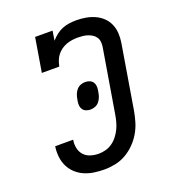

<svg xmlns="http://www.w3.org/2000/svg" viewBox="-136 -849 872 962"><g transform="rotate(-20 300.0 -367.5)"><path d="M257 8Q229 8 202 4Q175 0 151 -10.5Q127 -21 108 -38.5Q89 -56 77.5 -79.5Q66 -103 63 -130.5Q60 -158 64 -185Q64 -185 64 -185Q64 -185 64 -186H160Q160 -185 160 -185Q160 -185 160 -185Q156 -164 160.5 -142Q165 -120 179 -104.5Q193 -89 214 -82.5Q235 -76 257 -76Q276 -76 294.5 -81Q313 -86 329.5 -97.5Q346 -109 358.5 -125Q371 -141 379.5 -158.5Q388 -176 393 -194.5Q398 -213 401 -231L458 -573Q460 -587 458.5 -600Q457 -613 450 -623.5Q443 -634 432 -641Q421 -648 409 -652Q397 -656 383.5 -657.5Q370 -659 357 -659Q342 -659 326.5 -657Q311 -655 296 -649.5Q281 -644 267.5 -634.5Q254 -625 244 -612Q234 -599 228.5 -584Q223 -569 220 -554H127L157 -735H250L242 -684Q255 -699 271 -711.5Q287 -724 305 -731Q323 -738 342 -740.5Q361 -743 379 -743Q405 -743 430 -738.5Q455 -734 477 -724Q499 -714 516.5 -697.5Q534 -681 544 -658.5Q554 -636 555.5 -610.5Q557 -585 553 -560L496 -217Q491 -189 482.5 -160.5Q474 -132 458.5 -105.5Q443 -79 420.5 -56.5Q398 -34 371.5 -19Q345 -4 315.5 2Q286 8 257 8ZM294 -298Q283 -298 272 -302Q261 -306 254.5 -314.5Q248 -323 246.5 -334.5Q245 -346 247 -358L249 -369Q251 -382 255.5 -394Q260 -406 268.5 -416.5Q277 -427 289.5 -432Q302 -437 315 -437Q326 -437 337 -433Q348 -429 354.5 -420.5Q361 -412 362.5 -400.5Q364 -389 362 -377L360 -366Q358 -353 353.5 -341Q349 -329 340.5 -318.5Q332 -308 319.5 -303Q307 -298 294 -298Z"/></g></svg>

Font: Iosevka Slab MdExObl
Style: Regular
Weight: 500
Width: 7
Italic angle: -9°
Monospace: yes
Designer: Belleve Invis
Foundry: Belleve Invis
Version: Version 11.1.1; ttfautohint (v1.8.3)